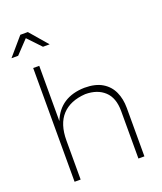

<svg xmlns="http://www.w3.org/2000/svg" viewBox="-170 -1069 994 1177"><g transform="rotate(-20 327.0 -480.0)"><path d="M254.5 -844H211L130 -929.5L49 -844H5.5L105.5 -960.5H154.5ZM565.5 0H526.5V-310Q526.5 -396 480 -439.2Q433.5 -482.5 354.5 -482.5Q255 -476 202.2 -419Q149.5 -362 149.5 -254.5V0H110V-742H149.5V-381.5Q204 -517.5 363.5 -521Q434.5 -521 479 -494.2Q523.5 -467.5 544.5 -421.2Q565.5 -375 565.5 -316.5Z"/></g></svg>

Font: Argentum Novus ExtraLight
Style: Regular
Weight: 250
Designer: Julieta Ulanovsky (font) & Cristiano Sobral (main changes)
Foundry: Julieta Ulanovsky (font) & Cristiano Sobral (main changes)
Version: Version 3.00;November 27, 2020;FontCreator 13.0.0.2655 64-bi